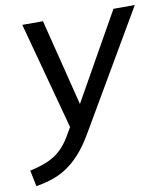

<svg xmlns="http://www.w3.org/2000/svg" viewBox="-113 -572 760 869"><g transform="rotate(-10 267.0 -138.0)"><path d="M-16 227 -31 153Q18 142 51.5 127.5Q85 113 110 90Q135 67 156 32L191 -28L186 10L48 -503H143L251 -72H224L467 -503H565L248 39Q219 88 189 121Q159 154 127.5 175Q96 196 61 208Q26 220 -16 227Z"/></g></svg>

Font: Mulish ExtraLight Medium
Style: Italic
Weight: 500
Italic angle: -9°
Version: Version 3.603